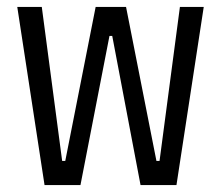

<svg xmlns="http://www.w3.org/2000/svg" viewBox="-20 -536 640 556"><path d="M30 -516H101L160 -70H169L257 -516H345L433 -70H442L501 -516H570L491 0H387L305 -432H297L213 0H109Z"/></svg>

Font: IBM Plox Mono
Style: Regular
Weight: 400
Monospace: yes
Designer: Mike Abbink, Paul van der Laan, Pieter van Rosmalen
Foundry: Bold Monday
Version: Version 2.1